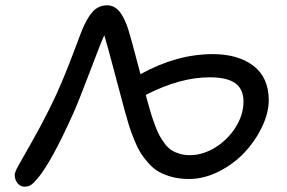

<svg xmlns="http://www.w3.org/2000/svg" viewBox="-20 -722 1075 720"><path d="M689 -50.8Q654.8 -50.8 626.5 -58.1Q598.1 -65.4 576.9 -77.1Q555.7 -88.9 537.4 -109.4Q519 -129.9 506.8 -149.7Q494.6 -169.4 482.7 -199.2Q470.7 -229 463.1 -253.4Q455.6 -277.8 445.8 -314Q438.5 -339.4 410.9 -444.8Q383.3 -550.3 371.1 -589.8Q356.4 -557.6 316.2 -450.9Q275.9 -344.2 253.9 -294.9Q172.4 -113.3 120.1 -51.8Q106 -35.2 96.2 -28.6Q86.4 -22 71.8 -22Q55.7 -22 45.4 -35.4Q35.2 -48.8 35.2 -65.9Q35.2 -76.2 49.3 -101.6Q63.5 -127 97.9 -187.3Q132.3 -247.6 165 -313Q192.4 -367.7 216.3 -425.3Q240.2 -482.9 260.7 -538.3Q281.2 -593.8 285.2 -603Q305.7 -654.3 327.6 -678.2Q349.6 -702.1 381.8 -702.1Q408.2 -702.1 427.5 -679.4Q446.8 -656.7 461.9 -608.9Q469.7 -585.4 506.8 -443.8Q642.6 -519 777.8 -519Q873.5 -519 930.7 -474.9Q987.8 -430.7 987.8 -346.2Q987.8 -298.8 962.6 -246.1Q937.5 -193.4 897.2 -150.4Q856.9 -107.4 801 -79.1Q745.1 -50.8 689 -50.8ZM530.8 -350.1Q540 -316.4 546.1 -296.6Q552.2 -276.9 561.5 -251.7Q570.8 -226.6 578.9 -212.2Q586.9 -197.8 598.9 -182.1Q610.8 -166.5 623.8 -158.4Q636.7 -150.4 653.8 -145.3Q670.9 -140.1 691.9 -140.1Q740.2 -140.1 787.1 -168.9Q834 -197.8 863.5 -244.6Q893.1 -291.5 893.1 -340.8Q893.1 -387.7 862.3 -409.9Q831.5 -432.1 766.1 -432.1Q655.3 -432.1 526.9 -366.2Q527.3 -362.8 528.8 -357.4Q530.3 -352.1 530.8 -350.1Z"/></svg>

Font: Shantell Sans Irregular Bouncy
Style: Regular
Weight: 400
Designer: Stephen Nixon, Anya Danilova, Shantell Martin
Foundry: Arrow Type
Version: Version 1.006;[9816181b4]